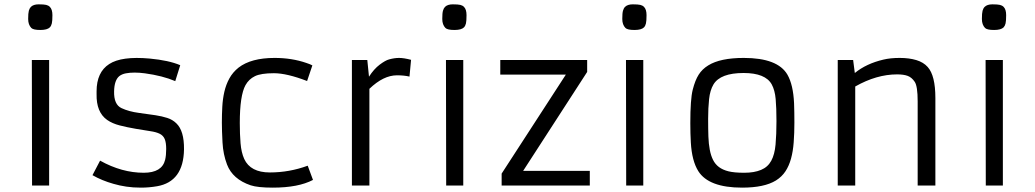

<svg xmlns="http://www.w3.org/2000/svg" viewBox="-20 -859 4790 889"><path d="M167 -720.2Q134.3 -720.2 125 -729.5Q110.4 -744.6 110.4 -771.2Q110.4 -797.9 113.5 -809.3Q116.7 -820.8 123 -827.1Q134.8 -838.9 158.9 -838.9Q183.1 -838.9 193.6 -836.4Q204.1 -834 210.9 -827.1Q222.7 -815.4 222.7 -788.8Q222.7 -762.2 220 -750.7Q217.3 -739.3 210.9 -732.4Q198.7 -720.2 167 -720.2ZM127.4 -581.1H207.5V0H128.4Z M443.4 -115.2Q543.9 -59.1 645.5 -59.1Q730 -59.1 744.6 -119.1Q749.5 -139.6 749.5 -169.2Q749.5 -198.7 742.7 -215.1Q735.8 -231.4 719.7 -239.5Q703.6 -247.6 677 -251.5Q650.4 -255.4 609.4 -262.5Q568.4 -269.5 534.2 -278.3Q500 -287.1 476.1 -303.7Q425.3 -339.4 427.2 -423.8V-436Q427.2 -524.9 485.8 -562.5Q542.5 -599.6 672.9 -587.9Q761.7 -579.6 814.5 -557.1L791.5 -483.4Q732.9 -508.3 650.9 -519.5Q625.5 -522.9 603.3 -522.9Q581.1 -522.9 563 -519.5Q544.9 -516.1 532.7 -506.8Q509.3 -487.8 508.3 -436Q506.8 -375 542.5 -358.4Q576.7 -342.3 623.5 -336.2Q670.4 -330.1 700.2 -325.4Q730 -320.8 754.4 -313Q778.8 -305.2 796.4 -288.1Q833 -253.4 832 -167.5Q829.6 -17.6 707 3.4Q669.9 9.8 632.8 9.8Q595.7 9.8 564.7 5.1Q533.7 0.5 505.4 -7.8Q451.7 -22.9 408.2 -47.9Z M1429.2 -25.9Q1361.3 9.8 1243.2 9.8Q1173.3 9.8 1140.6 -1Q1057.1 -29.3 1031.2 -97.2Q1013.2 -144.5 1010.3 -199.2Q1007.3 -253.9 1007.3 -291.5Q1007.3 -329.1 1009.3 -365Q1011.2 -400.9 1018.8 -434.1Q1026.4 -467.3 1042 -495.8Q1057.6 -524.4 1084.5 -545.9Q1142.6 -590.8 1251.5 -590.8Q1331.5 -590.8 1398.9 -567.4Q1417 -561.5 1426.3 -556.2L1401.9 -483.9Q1308.1 -520 1248.3 -520Q1188.5 -520 1160.4 -506.3Q1132.3 -492.7 1116.7 -464.8Q1090.3 -417 1090.3 -289.1Q1090.3 -237.8 1093.8 -195.6Q1097.2 -153.3 1110.8 -123Q1139.6 -60.5 1229.7 -60.5Q1319.8 -60.5 1404.8 -91.8Z M1817.9 -510.3Q1755.4 -510.3 1690.4 -447.8V0H1609.4V-581.1H1680.7L1688.5 -503.9Q1711.4 -539.6 1738 -559.6Q1764.6 -579.6 1781.7 -584Q1806.2 -590.8 1828.1 -590.8Q1850.1 -590.8 1883.3 -582L1876 -504.4Q1851.1 -510.3 1817.9 -510.3Z M2084.5 -720.2Q2051.8 -720.2 2042.5 -729.5Q2027.8 -744.6 2027.8 -771.2Q2027.8 -797.9 2031 -809.3Q2034.2 -820.8 2040.5 -827.1Q2052.2 -838.9 2076.4 -838.9Q2100.6 -838.9 2111.1 -836.4Q2121.6 -834 2128.4 -827.1Q2140.1 -815.4 2140.1 -788.8Q2140.1 -762.2 2137.5 -750.7Q2134.8 -739.3 2128.4 -732.4Q2116.2 -720.2 2084.5 -720.2ZM2044.9 -581.1H2125V0H2045.9Z M2302.7 -55.2 2600.1 -513.7H2296.4V-581.1H2698.7V-525.9L2402.3 -67.9H2710.9V0H2302.7Z M2918 -720.2Q2885.3 -720.2 2876 -729.5Q2861.3 -744.6 2861.3 -771.2Q2861.3 -797.9 2864.5 -809.3Q2867.7 -820.8 2874 -827.1Q2885.7 -838.9 2909.9 -838.9Q2934.1 -838.9 2944.6 -836.4Q2955.1 -834 2961.9 -827.1Q2973.6 -815.4 2973.6 -788.8Q2973.6 -762.2 2970.9 -750.7Q2968.3 -739.3 2961.9 -732.4Q2949.7 -720.2 2918 -720.2ZM2878.4 -581.1H2958.5V0H2879.4Z M3176.3 -289.1Q3176.3 -399.9 3187.5 -443.8Q3198.7 -487.8 3215.1 -513.4Q3231.4 -539.1 3259.3 -556.2Q3314.9 -590.8 3423.8 -590.8Q3581.1 -590.8 3626 -513.2Q3652.8 -466.3 3656.7 -380.9Q3658.2 -340.3 3658.2 -291.5Q3658.2 -242.7 3655 -200.4Q3651.9 -158.2 3642.6 -124.5Q3633.3 -90.8 3616.7 -65.7Q3600.1 -40.5 3572.8 -23.4Q3519 9.8 3416 9.8Q3261.7 9.8 3213.4 -66.4Q3183.6 -113.8 3178.7 -199.2Q3176.3 -240.2 3176.3 -289.1ZM3553.2 -468.3Q3523.9 -521 3422.9 -521Q3315.9 -521 3283.7 -468.3Q3267.6 -441.4 3263.2 -399.9Q3258.8 -358.4 3258.8 -309.6Q3258.8 -260.7 3260 -226.8Q3261.2 -192.9 3266.4 -165.8Q3271.5 -138.7 3281.5 -118.7Q3291.5 -98.6 3309.1 -85.4Q3326.7 -72.3 3353.3 -65.7Q3379.9 -59.1 3426 -59.1Q3472.2 -59.1 3503.7 -72.3Q3535.2 -85.4 3551 -114.5Q3566.9 -143.6 3571 -189.9Q3575.2 -236.3 3575.2 -297.9Q3575.2 -359.4 3571.5 -400.4Q3567.9 -441.4 3553.2 -468.3Z M4133.8 -514.6Q4038.6 -514.6 3939.9 -458.5V0H3858.9V-581.1H3930.2L3938 -521Q3991.2 -564.5 4070.3 -583Q4102.5 -590.8 4146 -590.8Q4189.5 -590.8 4222.7 -580.8Q4255.9 -570.8 4275.4 -548.8Q4311 -509.3 4311 -404.8V0H4229V-389.6Q4229 -460 4215.3 -480.2Q4201.7 -500.5 4182.9 -507.6Q4164.1 -514.6 4133.8 -514.6Z M4583 -720.2Q4550.3 -720.2 4541 -729.5Q4526.4 -744.6 4526.4 -771.2Q4526.4 -797.9 4529.5 -809.3Q4532.7 -820.8 4539.1 -827.1Q4550.8 -838.9 4575 -838.9Q4599.1 -838.9 4609.6 -836.4Q4620.1 -834 4627 -827.1Q4638.7 -815.4 4638.7 -788.8Q4638.7 -762.2 4636 -750.7Q4633.3 -739.3 4627 -732.4Q4614.7 -720.2 4583 -720.2ZM4543.5 -581.1H4623.5V0H4544.4Z"/></svg>

Font: Armata
Style: Regular
Weight: 400
Designer: Viktoriya Grabowska
Foundry: Viktoriya Grabowska
Version: Version 1.003